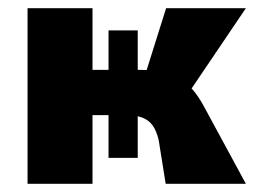

<svg xmlns="http://www.w3.org/2000/svg" viewBox="-20 -447 626 467"><path d="M383 0 366 -106Q361 -128 351.5 -141.5Q342 -155 326 -161Q310 -167 286 -167H169V-277H324Q359 -277 386.5 -269.5Q414 -262 437 -241Q460 -220 481 -179L578 0ZM47 0V-427H205V0ZM244 -63V-373H315V-63ZM317 -214 384 -427H578L434 -214Z"/></svg>

Font: Ysabeau Infant Black
Style: Regular
Weight: 900
Designer: Christian Thalmann (Catharsis Fonts)
Version: Version 2.001;gftools[0.9.30]; featfreeze: ss01,ss02,lnum